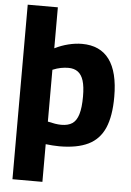

<svg xmlns="http://www.w3.org/2000/svg" viewBox="-62 -785 708 1041"><g transform="rotate(5 292.0 -265.0)"><path d="M46 210V-740H210V-517Q246 -535 284.5 -544.5Q323 -554 358 -554Q457 -554 507 -486Q557 -418 557 -283Q557 -178 529 -113.5Q501 -49 440.5 -19.5Q380 10 283 10Q265 10 246.5 8.5Q228 7 209 5V210ZM284 -107Q321 -107 343.5 -122Q366 -137 377 -173Q388 -209 388 -270Q388 -324 378 -356Q368 -388 347.5 -403Q327 -418 296 -418Q276 -418 255 -414Q234 -410 210 -400V-118Q231 -113 249.5 -110Q268 -107 284 -107Z"/></g></svg>

Font: Georama ExtraCondensed Thin
Style: Bold
Weight: 700
Version: Version 1.001